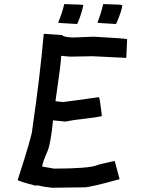

<svg xmlns="http://www.w3.org/2000/svg" viewBox="-20 -925 692 921"><path d="M193.4 -762.7 279.3 -756.8Q279.3 -748 328.1 -745.1L429.7 -749Q572.3 -741.2 589.8 -737.3V-735.4L585.9 -649.4L584 -647.5H582L423.8 -655.3L316.4 -653.3L273.4 -657.2V-655.3Q273.4 -626.5 246.1 -439.5L283.2 -435.5L455.1 -459Q459 -451.7 468.8 -369.1Q468.8 -364.7 337.9 -349.6L293 -341.8L234.4 -347.7Q223.6 -240.2 209 -202.1Q182.6 -143.1 182.6 -126L239.3 -116.2Q399.9 -116.2 444.3 -131.8Q445.3 -134.8 530.3 -153.3L553.7 -65.4Q413.1 -26.4 383.8 -26.4L229.5 -24.4Q190.4 -28.3 159.2 -36.1L151.4 -34.2Q65.4 -56.6 65.4 -61.5V-63.5Q134.8 -277.3 134.8 -303.7Q173.8 -573.2 189.5 -760.7L191.4 -762.7ZM290 -905.3Q379.9 -902.8 379.9 -901.4Q370.1 -854 350.6 -810.5L348.6 -810.1H346.7Q258.8 -814.5 258.8 -816.4Q278.3 -862.3 288.1 -905.3ZM478.5 -905.3Q566.4 -903.3 566.4 -900.4Q566.4 -877.9 537.1 -810.1H533.2Q447.3 -814.5 447.3 -816.4Q464.8 -860.4 474.6 -904.3L476.6 -905.3Z"/></svg>

Font: ww_drahtTSB
Style: Regular
Weight: 400
Designer: Dr. Wolfgang Wiebecke
Version: Version 1.06 May 21, 2010, initial release